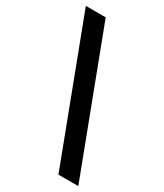

<svg xmlns="http://www.w3.org/2000/svg" viewBox="-230 -749 765 896"><g transform="rotate(30 153.0 -301.0)"><path d="M241 72H348L65 -674H-42Z"/></g></svg>

Font: sklik
Style: Regular
Weight: 400
Designer: Joe Prince
Foundry: Joe Prince
Version: Version 1.001